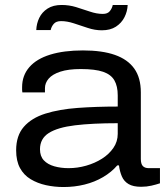

<svg xmlns="http://www.w3.org/2000/svg" viewBox="-20 -741 667 773"><path d="M236 12Q199 12 165 4.5Q131 -3 103.5 -19.5Q76 -36 60.5 -64.5Q45 -93 45 -136Q45 -195 76 -230.5Q107 -266 162.5 -283.5Q218 -301 292.5 -306.5Q367 -312 454 -312V-357Q454 -394 440.5 -417.5Q427 -441 395 -452Q363 -463 305 -463Q255 -463 223 -452.5Q191 -442 176 -424.5Q161 -407 161 -386V-369H70Q69 -374 69 -378.5Q69 -383 69 -390Q69 -437 98 -470.5Q127 -504 182 -521Q237 -538 314 -538Q391 -538 442.5 -520Q494 -502 520.5 -465Q547 -428 547 -369V-101Q547 -81 555 -72.5Q563 -64 579 -64H624V-3Q609 2 589.5 6.5Q570 11 548 11Q516 11 497.5 0Q479 -11 470.5 -31Q462 -51 459 -75H452Q429 -48 395 -28Q361 -8 320.5 2Q280 12 236 12ZM256 -64Q292 -64 327 -74Q362 -84 390.5 -102Q419 -120 436.5 -145.5Q454 -171 454 -202V-245Q352 -245 282 -236.5Q212 -228 176.5 -205.5Q141 -183 141 -140Q141 -112 156.5 -95.5Q172 -79 198.5 -71.5Q225 -64 256 -64ZM126 -620Q127 -646 138 -669Q149 -692 171.5 -706.5Q194 -721 228 -721Q258 -721 286 -712.5Q314 -704 341.5 -694.5Q369 -685 394 -685Q413 -685 422 -696Q431 -707 434 -721H494Q493 -695 481 -671.5Q469 -648 446.5 -633.5Q424 -619 390 -619Q362 -619 333.5 -628.5Q305 -638 277.5 -647Q250 -656 226 -656Q206 -656 196.5 -645Q187 -634 184 -620Z"/></svg>

Font: Archivo SemiExpanded
Style: Regular
Weight: 400
Width: 6
Designer: Hector Gatti
Foundry: Omnibus-Type
Version: Version 2.001